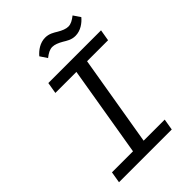

<svg xmlns="http://www.w3.org/2000/svg" viewBox="-258 -1007 1116 1116"><g transform="rotate(-45 300.0 -449.0)"><path d="M473.7 0 485.4 -69.6H312.1L406.2 -628.6H578.8L590.6 -698.2H157.3L145.6 -628.6H318.5L224.8 -69.6H51.8L40.1 0ZM230.1 -845.2 258.9 -801.8C282 -820 301.1 -830.6 322.1 -830.6C341.6 -830.6 363.6 -821.4 387.1 -807.9C407.3 -795.8 430 -780.2 462.7 -780.2C505.7 -780.2 541.2 -806.5 563.9 -833.5L534.8 -876.4C511.7 -858.7 493.3 -847.7 471.9 -847.7C452.4 -847.7 430.4 -856.9 407 -870.7C386.7 -882.8 364 -898.1 331 -898.1C288.4 -898.1 252.8 -872.2 230.1 -845.2Z"/></g></svg>

Font: Margiela Mono Italic Text It
Style: Regular
Weight: 400
Designer: Mike Abbink, Paul van der Laan, Pieter van Rosmalen
Foundry: Bold Monday
Version: Version 2.003 2021